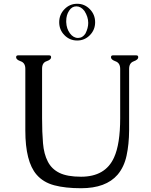

<svg xmlns="http://www.w3.org/2000/svg" viewBox="-20 -979 799 1018"><path d="M427.7 -920.9Q409.2 -945.3 385 -945.3Q360.8 -945.3 346.2 -921.9Q331.1 -898.9 331.1 -867.7Q331.1 -864.7 331.1 -861.8Q332.5 -826.7 350.8 -802.2Q369.1 -777.8 393.6 -777.8Q418 -777.8 433.1 -801.3Q447.8 -830.1 447.8 -857.4Q447.8 -889.6 427.7 -920.9ZM321.8 -930.2Q349.6 -959 389.2 -959Q428.7 -959 456.5 -930.2Q484.4 -901.4 484.4 -861.1Q484.4 -820.8 456.5 -792.5Q428.7 -764.2 389.2 -764.2Q349.6 -764.2 321.8 -792.5Q293.9 -820.8 293.9 -861.1Q293.9 -901.4 321.8 -930.2ZM114.3 -287.1V-614.3Q114.3 -645.5 89.8 -654.1Q65.4 -662.6 65.4 -675.3Q65.4 -685.5 75.7 -685.5H241.2Q251 -685.5 251 -675.3Q251 -662.6 227.1 -654.5Q203.1 -646.5 203.1 -615.2V-352.1Q203.1 -277.3 208 -219.7Q212.9 -162.1 233.4 -122.6Q253.4 -83 294.9 -62.5Q336.4 -42 409.7 -42Q538.6 -42 584.5 -143.6Q617.2 -214.8 617.2 -352.1V-613.8Q617.2 -645 592.8 -653.8Q568.4 -662.6 568.4 -675.3Q568.4 -685.5 578.6 -685.5H703.1Q712.9 -685.5 712.9 -675.3Q712.9 -662.6 688.7 -653.8Q664.6 -645 664.6 -613.8V-287.1Q664.1 -214.4 651.1 -154.1Q638.2 -93.8 603.5 -52.7Q541.5 19 409.7 19Q326.2 19 267.6 3.4Q209 -12.2 173.8 -53.2Q114.3 -122.1 114.3 -287.1Z"/></svg>

Font: Caudex
Style: Regular
Weight: 400
Version: Version 1.04